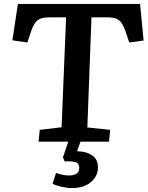

<svg xmlns="http://www.w3.org/2000/svg" viewBox="-20 -720 753 976"><path d="M345 236Q321 236 292.5 229.5Q264 223 247 214L265 159Q278 164 296 168Q314 172 330 172Q353 172 368 163.5Q383 155 383 133Q383 108 359.5 103Q336 98 309 101L300 80L327 0H176L182 -60L293 -73L316 -632H236Q206 -632 188 -626Q170 -620 158 -603Q146 -586 136 -555L119 -504L43 -515L71 -700H692L710 -514L637 -504L620 -555Q610 -585 598.5 -602Q587 -619 570 -625.5Q553 -632 523 -632H445L424 -72L540 -60L534 0H389L372 49Q397 49 421.5 56.5Q446 64 462 82Q478 100 478 131Q478 175 442.5 205.5Q407 236 345 236Z"/></svg>

Font: Literata 7pt SemiBold
Style: Italic
Weight: 600
Italic angle: -2°
Designer: Latin by Veronika Burian and Jose Scaglione. Greek by Irene Vlachou. Cyrillic by Vera Evstafieva
Foundry: TypeTogether
Version: Version 3.002